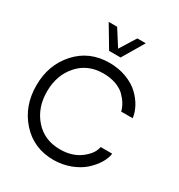

<svg xmlns="http://www.w3.org/2000/svg" viewBox="-228 -1153 1231 1317"><g transform="rotate(30 387.5 -495.0)"><path d="M246.1 -1000H313L394 -873L473.1 -1000H540L439 -829.1H348.1ZM393.1 9.8Q234.9 10.7 134.5 -100.6Q34.2 -211.9 34.2 -375Q34.2 -538.1 134.5 -648.9Q234.9 -759.8 393.1 -759.8Q466.3 -759.8 528.1 -736.3Q589.8 -712.9 628.9 -675.5Q668 -638.2 690.9 -595.7Q713.9 -553.2 719.2 -509.8H627.9Q622.1 -536.6 606 -563.7Q589.8 -590.8 563.5 -617.4Q537.1 -644 492.7 -659.9Q448.2 -675.8 393.1 -675.8Q269 -675.8 193.6 -589.8Q118.2 -503.9 118.2 -375Q118.2 -247.1 193.6 -161.1Q269 -75.2 393.1 -75.2Q489.3 -75.2 553.7 -124Q618.2 -172.9 627.9 -229H719.2Q714.4 -190.9 689.7 -150.4Q665 -109.9 625 -74Q585 -38.1 523.9 -14.6Q462.9 8.8 393.1 9.8Z"/></g></svg>

Font: ø
Style: ø
Weight: 400
Designer: Samuel Oakes
Foundry: Samuel Oakes
Version: Version 1.000;PS 001.000;hotconv 1.0.88;makeotf.lib2.5.64775